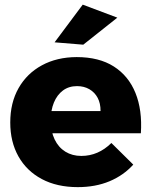

<svg xmlns="http://www.w3.org/2000/svg" viewBox="-20 -789 643 816"><path d="M407.3 -317.1Q407.6 -349.6 395.1 -373.1Q382.6 -396.6 359.9 -409.8Q337.1 -423 307.3 -423Q272.4 -423 247.5 -404.4Q222.6 -385.9 209.1 -353.2Q195.7 -320.6 195.7 -278.4Q195.7 -230.6 212.1 -196.6Q228.4 -162.6 257.8 -144.4Q287.1 -126.3 325.7 -126.3Q397.6 -126.3 453.4 -181.3L546.4 -89.4Q505.1 -43.6 445.4 -18.6Q385.7 6.3 310.4 6.3Q222.1 6.3 157.7 -28Q93.3 -62.3 58.4 -124.2Q23.6 -186.1 23.6 -268.4Q23.6 -352.4 59 -414.6Q94.4 -476.9 158 -511.4Q221.6 -546 305.7 -546.4Q400.9 -546.4 463.6 -506.5Q526.3 -466.6 555.7 -394Q585.1 -321.4 578.7 -222.6H171.4V-317.1ZM331.6 -769.3 478.7 -714 333.9 -599.1 212 -609.1Z"/></svg>

Font: Alexandria
Style: Regular
Weight: 400
Designer: Mohamed Gaber
Foundry: Kief Type Foundry
Version: Version 5.100